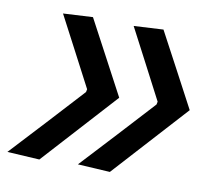

<svg xmlns="http://www.w3.org/2000/svg" viewBox="-79 -578 737 653"><g transform="rotate(10 290.0 -252.0)"><path d="M339.5 2 228 -4.5Q285.5 -66 342.5 -128Q399 -189.5 456 -251.5L458 -261.5Q427 -321 395.5 -381.5Q364 -441.5 333 -501L435 -506.5Q469 -443 502.8 -379.5Q536.5 -316 570.5 -252Q512.5 -188.5 455 -125Q397.5 -61.5 339.5 2ZM96 2 -15.5 -4.5Q42 -66 99 -128Q155.5 -189.5 212.5 -251.5L214.5 -261.5Q183 -321 152 -381Q120.5 -441 89 -501L191.5 -506.5Q225.5 -443 259.2 -379.5Q293 -316 327 -252Q269 -188.5 211.5 -125Q154 -61.5 96 2Z"/></g></svg>

Font: Heraclito Medium
Style: Italic
Weight: 500
Italic angle: -12°
Designer: Kostas Bartsokas (font) & Cristiano Sobral (main changes)
Foundry: Kostas Bartsokas (font) & Cristiano Sobral (main changes)
Version: Version 1.00;July 8, 2020;FontCreator 13.0.0.2655 64-bit